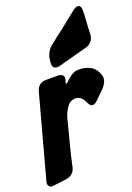

<svg xmlns="http://www.w3.org/2000/svg" viewBox="-168 -983 719 1048"><g transform="rotate(-15 191.5 -459.0)"><path d="M185 -623Q158 -623 158 -655V-665Q158 -711 184 -741Q230 -786 266 -818Q307 -856 347 -895Q368 -916 381 -916Q402 -916 403 -877L405 -824Q405 -788 408 -750Q408 -707 371 -688L201 -626Q193 -623 185 -623ZM-9 -2Q-19 -2 -26 -9Q-33 -16 -33 -29Q-33 -32 56 -525Q66 -567 108 -572L181 -578Q213 -578 213 -553L212 -544L210 -537L209 -527Q209 -524 209.5 -523.5Q210 -523 211 -523Q216 -523 226 -536Q262 -579 295 -580L311 -581Q387 -581 412 -517Q416 -509 416 -498Q416 -471 392 -442L347 -390Q333 -373 319 -373Q306 -373 294 -394Q274 -432 244 -433Q210 -433 192.5 -404.5Q175 -376 169 -345Q136 -158 126 -73Q120 -32 77 -20Q-5 -2 -9 -2Z"/></g></svg>

Font: Bangerz
Style: Bold
Weight: 700
Designer: vernon adams
Foundry: Vernon Adams
Version: Version 2.10;February 7, 2025;FontCreator 13.0.0.2683 64-bit